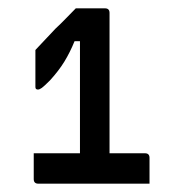

<svg xmlns="http://www.w3.org/2000/svg" viewBox="-20 -806 440 461"><path d="M61 -438H172V-707H159Q148 -680 134.5 -658Q121 -636 100 -613Q86 -599 80.5 -595Q75 -591 71 -591Q65 -591 65 -597V-686Q76 -698 89.5 -712Q103 -726 113 -737Q126 -749 138.5 -762Q151 -775 162 -786H232Q243 -786 243 -775V-438H328Q339 -438 339 -427V-365H72Q61 -365 61 -376Z"/></svg>

Font: Recursive Sn Lnr St
Style: Regular
Weight: 400
Version: Version 1.079;hotconv 1.0.112;makeotfexe 2.5.65598; ttfautoh